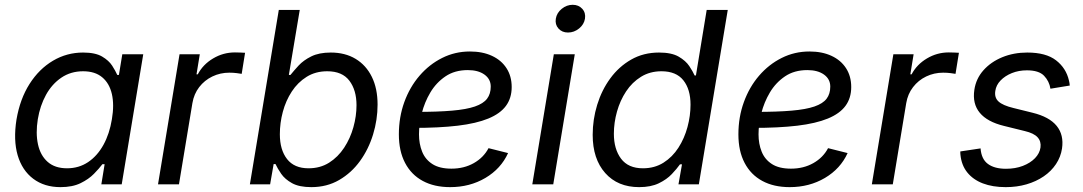

<svg xmlns="http://www.w3.org/2000/svg" viewBox="-20 -769 4519 801"><path d="M232.4 11.7Q165 11.7 118.7 -23.2Q72.3 -58.1 53.7 -121.3Q35.2 -184.6 48.8 -270.5Q63.5 -356.4 103.3 -418.9Q143.1 -481.4 200.9 -515.6Q258.8 -549.8 326.7 -549.8Q377.4 -549.8 405.8 -533.2Q434.1 -516.6 448 -494.9Q461.9 -473.1 469.2 -456.5H476.1L490.2 -542.5H577.6L487.8 0H402.8L416.5 -84H407.2Q393.6 -65.9 371.8 -43.7Q350.1 -21.5 316.2 -4.9Q282.2 11.7 232.4 11.7ZM259.8 -66.9Q309.1 -66.9 347.7 -92.8Q386.2 -118.7 411.6 -164.8Q437 -210.9 446.8 -271.5Q457 -331.5 446.8 -376.5Q436.5 -421.4 406.5 -446.5Q376.5 -471.7 326.7 -471.7Q275.4 -471.7 236.1 -445.1Q196.8 -418.5 171.9 -373.3Q147 -328.1 137.7 -271.5Q128.4 -213.4 138.4 -167Q148.4 -120.6 178.7 -93.8Q209 -66.9 259.8 -66.9Z M639.2 0 729 -542.5H813.5L799.8 -459H805.2Q826.7 -500 868.9 -525.1Q911.1 -550.3 960 -550.3Q969.7 -550.3 982.4 -549.8Q995.1 -549.3 1002.4 -548.8L988.3 -460.9Q982.4 -461.9 967.8 -463.9Q953.1 -465.8 936.5 -465.8Q898.9 -465.8 866 -450Q833 -434.1 811 -405.5Q789.1 -377 782.7 -338.9L726.6 0Z M1278.8 11.7Q1228 11.7 1198.2 -4.9Q1168.5 -21.5 1153.1 -43.9Q1137.7 -66.4 1129.4 -84.5H1121.6L1106.9 0H1022.5L1143.1 -727.5H1230.5L1185.1 -456.5H1191.9Q1205.6 -473.6 1225.8 -495.6Q1246.1 -517.6 1278.6 -533.7Q1311 -549.8 1359.9 -549.8Q1419.9 -549.8 1463.6 -523.4Q1507.3 -497.1 1531.2 -448.5Q1555.2 -399.9 1555.2 -332.5Q1555.2 -269.5 1536.4 -208Q1517.6 -146.5 1481.9 -97.2Q1446.3 -47.9 1395 -18.1Q1343.8 11.7 1278.8 11.7ZM1267.1 -66.9Q1315.9 -66.9 1353 -90.3Q1390.1 -113.8 1415.8 -152.8Q1441.4 -191.9 1454.3 -238.3Q1467.3 -284.7 1467.3 -330.1Q1467.3 -393.1 1437.5 -432.4Q1407.7 -471.7 1345.2 -471.7Q1296.4 -471.7 1259.3 -448.5Q1222.2 -425.3 1197.3 -387.2Q1172.4 -349.1 1159.9 -302.5Q1147.5 -255.9 1147.5 -209Q1147.5 -144 1177.5 -105.5Q1207.5 -66.9 1267.1 -66.9Z M1857.9 11.7Q1791.5 11.7 1743.7 -14.2Q1695.8 -40 1669.9 -89.4Q1644 -138.7 1644 -208.5Q1644 -280.3 1666.7 -343Q1689.5 -405.8 1730.2 -453.1Q1771 -500.5 1824.7 -527.3Q1878.4 -554.2 1940.4 -554.2Q1993.2 -554.2 2032.2 -536.1Q2071.3 -518.1 2093 -484.6Q2114.7 -451.2 2114.7 -405.8Q2114.7 -359.9 2090.8 -327.4Q2066.9 -294.9 2017.1 -274.4Q1967.3 -253.9 1889.6 -244.6Q1812 -235.4 1705.1 -235.4L1716.8 -302.2Q1806.2 -302.2 1866 -307.4Q1925.8 -312.5 1961.2 -324.7Q1996.6 -336.9 2012 -357.2Q2027.3 -377.4 2027.3 -407.7Q2027.3 -439 2001.2 -457.8Q1975.1 -476.6 1931.6 -476.6Q1877 -476.6 1838.4 -450.4Q1799.8 -424.3 1775.4 -383.3Q1751 -342.3 1739.5 -295.9Q1728 -249.5 1728 -208.5Q1728 -168.9 1741 -136.5Q1753.9 -104 1783.7 -84.7Q1813.5 -65.4 1863.3 -65.4Q1916 -65.4 1956.8 -88.6Q1997.6 -111.8 2018.1 -150.9L2099.6 -130.4Q2069.8 -64.9 2004.9 -26.6Q1939.9 11.7 1857.9 11.7Z M2200.7 0 2290.5 -542.5H2377.9L2288.1 0ZM2349.6 -633.3Q2324.7 -633.3 2309.8 -650.1Q2294.9 -667 2298.8 -690.9Q2302.7 -715.3 2323.5 -732.2Q2344.2 -749 2369.1 -749Q2394 -749 2409.2 -732.2Q2424.3 -715.3 2420.4 -690.9Q2416.5 -667 2395.8 -650.1Q2375 -633.3 2349.6 -633.3Z M2646.5 11.7Q2557.1 11.7 2504.9 -47.1Q2452.6 -106 2452.6 -206.5Q2452.6 -270.5 2471.4 -331.8Q2490.2 -393.1 2526.1 -442.1Q2562 -491.2 2613.3 -520.5Q2664.6 -549.8 2729.5 -549.8Q2781.7 -549.8 2811.3 -532.7Q2840.8 -515.6 2855.7 -493.2Q2870.6 -470.7 2877.9 -454.1H2883.3L2928.2 -727.5H3016.1L2895.5 0H2810.5L2825.2 -83.5H2816.9Q2803.7 -64.9 2782.7 -42.7Q2761.7 -20.5 2728.5 -4.4Q2695.3 11.7 2646.5 11.7ZM2662.1 -66.9Q2710.9 -66.9 2748 -90.3Q2785.2 -113.8 2810.3 -152.8Q2835.4 -191.9 2848.1 -239Q2860.8 -286.1 2860.8 -332.5Q2860.8 -396.5 2830.8 -434.1Q2800.8 -471.7 2739.7 -471.7Q2691.4 -471.7 2654.3 -448.7Q2617.2 -425.8 2592 -387.7Q2566.9 -349.6 2554 -303.5Q2541 -257.3 2541 -210.9Q2541 -147 2571 -106.9Q2601.1 -66.9 2662.1 -66.9Z M3274.4 11.7Q3208 11.7 3160.2 -14.2Q3112.3 -40 3086.4 -89.4Q3060.5 -138.7 3060.5 -208.5Q3060.5 -280.3 3083.3 -343Q3106 -405.8 3146.7 -453.1Q3187.5 -500.5 3241.2 -527.3Q3294.9 -554.2 3356.9 -554.2Q3409.7 -554.2 3448.7 -536.1Q3487.8 -518.1 3509.5 -484.6Q3531.2 -451.2 3531.2 -405.8Q3531.2 -359.9 3507.3 -327.4Q3483.4 -294.9 3433.6 -274.4Q3383.8 -253.9 3306.2 -244.6Q3228.5 -235.4 3121.6 -235.4L3133.3 -302.2Q3222.7 -302.2 3282.5 -307.4Q3342.3 -312.5 3377.7 -324.7Q3413.1 -336.9 3428.5 -357.2Q3443.8 -377.4 3443.8 -407.7Q3443.8 -439 3417.7 -457.8Q3391.6 -476.6 3348.1 -476.6Q3293.5 -476.6 3254.9 -450.4Q3216.3 -424.3 3191.9 -383.3Q3167.5 -342.3 3156 -295.9Q3144.5 -249.5 3144.5 -208.5Q3144.5 -168.9 3157.5 -136.5Q3170.4 -104 3200.2 -84.7Q3230 -65.4 3279.8 -65.4Q3332.5 -65.4 3373.3 -88.6Q3414.1 -111.8 3434.6 -150.9L3516.1 -130.4Q3486.3 -64.9 3421.4 -26.6Q3356.4 11.7 3274.4 11.7Z M3617.2 0 3707 -542.5H3791.5L3777.8 -459H3783.2Q3804.7 -500 3846.9 -525.1Q3889.2 -550.3 3938 -550.3Q3947.8 -550.3 3960.4 -549.8Q3973.1 -549.3 3980.5 -548.8L3966.3 -460.9Q3960.4 -461.9 3945.8 -463.9Q3931.2 -465.8 3914.6 -465.8Q3877 -465.8 3844 -450Q3811 -434.1 3789.1 -405.5Q3767.1 -377 3760.7 -338.9L3704.6 0Z M4175.8 11.7Q4121.1 11.7 4080.3 -3.9Q4039.6 -19.5 4015.4 -49.6Q3991.2 -79.6 3986.8 -123.5Q3986.3 -127 3986.3 -130.4Q3986.3 -133.8 3986.3 -137.2L4070.8 -149.9Q4074.2 -105 4101.6 -85Q4128.9 -64.9 4176.8 -64.9Q4215.8 -64.9 4247.1 -76.9Q4278.3 -88.9 4297.9 -109.1Q4317.4 -129.4 4320.8 -153.8Q4324.2 -179.2 4308.6 -196.3Q4293 -213.4 4255.4 -222.2L4168.5 -243.7Q4098.6 -260.7 4067.4 -298.6Q4036.1 -336.4 4044.9 -394.5Q4051.8 -440.9 4082.8 -475.8Q4113.8 -510.7 4161.4 -530.3Q4209 -549.8 4265.6 -549.8Q4343.8 -549.8 4385.7 -517.3Q4427.7 -484.9 4439.5 -433.1Q4440.4 -428.2 4441.7 -422.9Q4442.9 -417.5 4442.9 -412.1L4362.3 -398.9Q4357.4 -430.2 4335.7 -452.9Q4314 -475.6 4264.2 -475.6Q4230 -475.6 4201.4 -464.1Q4172.9 -452.6 4154.3 -433.3Q4135.7 -414.1 4132.3 -389.6Q4127.9 -361.8 4145.8 -345.5Q4163.6 -329.1 4208 -318.4L4287.1 -298.8Q4357.4 -281.7 4388.2 -243.9Q4418.9 -206.1 4410.6 -149.4Q4405.3 -114.3 4385.5 -84.5Q4365.7 -54.7 4334.2 -33.2Q4302.7 -11.7 4262.5 0Q4222.2 11.7 4175.8 11.7Z"/></svg>

Font: Inter 16pt
Style: Italic
Weight: 400
Italic angle: -9.3988°
Version: Version 4.001;git-66647c0bb